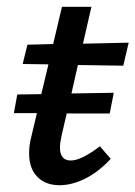

<svg xmlns="http://www.w3.org/2000/svg" viewBox="-20 -540 400 567"><path d="M210 -348 191 -264 316 -266 304 -205H177L162 -140Q157 -117 157 -105Q157 -66 189 -66Q220 -66 275 -108L307 -71Q271 -32 231.5 -12.5Q192 7 156 7Q115 7 90.5 -17.5Q66 -42 66 -87Q66 -110 71 -130L89 -206H21L31 -261L102 -262L123 -350L47 -351L61 -408L137 -410L163 -520H250L225 -411L360 -414L344 -346Z"/></svg>

Font: Ysabeau Semibold
Style: Italic
Weight: 600
Italic angle: -12°
Designer: Christian Thalmann (Catharsis Fonts)
Version: Version 0.003